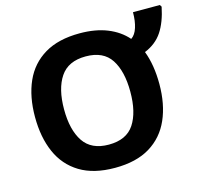

<svg xmlns="http://www.w3.org/2000/svg" viewBox="-110 -882 1074 1014"><g transform="rotate(-15 427.5 -375.0)"><path d="M737.8 -357.9Q737.8 -247.6 701.4 -164.8Q665 -82 589.8 -36.1Q514.6 9.8 397.9 9.8Q281.7 9.8 206.3 -36.1Q130.9 -82 94.5 -165Q58.1 -248 58.1 -358.9Q58.1 -469.7 94.7 -552Q131.3 -634.3 207.3 -679.7Q283.2 -725.1 399.9 -725.1Q486.3 -725.1 550.5 -699.2Q614.7 -673.3 655.8 -626Q678.7 -641.1 689.9 -676.5Q701.2 -711.9 701.2 -759.8H848.1L855 -749Q838.4 -667.5 804.7 -616.7Q771 -565.9 708 -540Q737.8 -462.4 737.8 -357.9ZM216.8 -357.9Q216.8 -245.6 259.8 -181.4Q302.7 -117.2 397.9 -117.2Q494.6 -117.2 536.9 -181.4Q579.1 -245.6 579.1 -357.9Q579.1 -470.2 537.1 -534.7Q495.1 -599.1 398.9 -599.1Q303.2 -599.1 260 -534.7Q216.8 -470.2 216.8 -357.9Z"/></g></svg>

Font: Open Sans
Style: Bold
Weight: 700
Designer: Monotype Design Team
Foundry: Monotype Imaging Inc.
Version: Version 3.000; ttfautohint (v1.8.4)